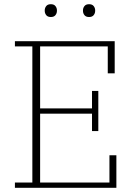

<svg xmlns="http://www.w3.org/2000/svg" viewBox="-20 -894 634 914"><path d="M51 -25H134V-673H51V-698H526V-545H493V-673H171V-378H418V-461H448V-270H418V-353H171V-25H501V-155H534V0H51ZM222 -813Q207 -813 200 -822Q193 -831 193 -842V-845Q193 -856 200 -865Q207 -874 222 -874Q237 -874 244 -865Q251 -856 251 -845V-842Q251 -831 244 -822Q237 -813 222 -813ZM404 -813Q389 -813 382 -822Q375 -831 375 -842V-845Q375 -856 382 -865Q389 -874 404 -874Q419 -874 426 -865Q433 -856 433 -845V-842Q433 -831 426 -822Q419 -813 404 -813Z"/></svg>

Font: IBM Plex Serif ExtLt
Style: Regular
Weight: 200
Designer: Mike Abbink, Paul van der Laan, Pieter van Rosmalen
Foundry: Bold Monday
Version: Version 3.001